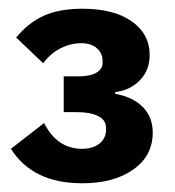

<svg xmlns="http://www.w3.org/2000/svg" viewBox="-20 -759 402 440"><path d="M5 -418 81 -477Q111 -418 168 -418Q193 -418 208 -430Q223 -442 223 -462V-466Q223 -484 205 -493Q187 -502 156 -502H126V-584H160Q187 -584 201 -592.5Q215 -601 215 -614V-620Q215 -637 202 -648.5Q189 -660 166 -660Q142 -660 119 -648.5Q96 -637 79 -614L17 -673Q45 -707 80.5 -723Q116 -739 169 -739Q241 -739 282 -710Q323 -681 323 -633Q323 -598 300.5 -575Q278 -552 244 -548V-544Q284 -537 307 -514Q330 -491 330 -455Q330 -402 285.5 -370.5Q241 -339 168 -339Q55 -339 5 -418Z"/></svg>

Font: IBM Plex Sans JP
Style: Bold
Weight: 700
Designer: Mike Abbink; Paul van der Laan; Pieter van Rosmalen; Wujin Sim; Yejin Wi; Jinhee Kim; Boomi Park; Yona Kim; Kichan Ma
Foundry: Sandoll Inc.
Version: Version 1.001